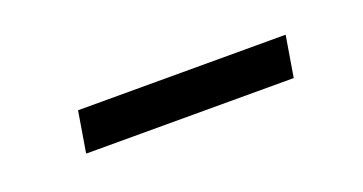

<svg xmlns="http://www.w3.org/2000/svg" viewBox="-22 -443 497 263"><g transform="rotate(-20 226.5 -312.0)"><path d="M389.2 -341.6 379.3 -282H76.7L86.6 -341.6Z"/></g></svg>

Font: Karasuma Gothic
Style: Light Italic
Weight: 300
Italic angle: 9.39998°
Designer: Rasmus Andersson / Ryoko Nishizuka
Foundry: rsms
Version: Version 1.00